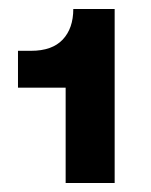

<svg xmlns="http://www.w3.org/2000/svg" viewBox="-20 -730 335 427"><path d="M126 -323V-535H20V-617H49Q96 -617 119.5 -642Q143 -667 143 -710H235V-323Z"/></svg>

Font: Geist ExtBd
Style: Regular
Weight: 400
Designer: Basement.studio, Andrés Briganti, Mateo Zaragoza
Foundry: Basement.studio, Vercel, Andrés Briganti, Guido Ferreyra, Mateo Zaragoza
Version: Version 1.401